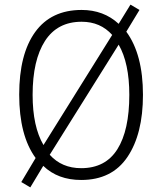

<svg xmlns="http://www.w3.org/2000/svg" viewBox="-20 -768 696 830"><path d="M331 10Q230 10 167 -51L111 42L72 19L134 -85Q63 -182 63 -359Q63 -534 132 -629.5Q201 -725 333 -725Q428 -725 493 -665L544 -748L583 -725L526 -631Q598 -533 598 -358Q598 -189 531 -89.5Q464 10 331 10ZM168 -141 465 -617Q414 -674 333 -674Q228 -674 174.5 -591Q121 -508 121 -358Q121 -221 168 -141ZM493 -575 195 -99Q247 -41 331 -41Q436 -41 487.5 -123Q539 -205 539 -358Q539 -495 493 -575Z"/></svg>

Font: Noto Sans UI NarrowLight
Style: Regular
Weight: 300
Width: 4
Designer: Monotype Design Team
Foundry: Monotype Imaging Inc.
Version: Version 1.001